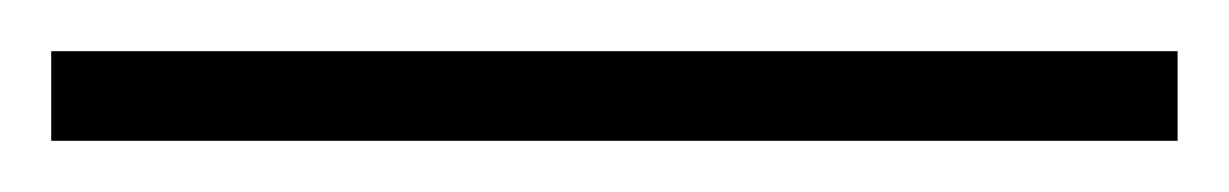

<svg xmlns="http://www.w3.org/2000/svg" viewBox="-20 -1 480 75"><path d="M0 54V19H440V54Z"/></svg>

Font: Manuale Light
Style: Regular
Weight: 300
Designer: Eduardo Tunni / Pablo Cosgaya
Foundry: Eduardo Tunni / Pablo Cosgaya
Version: Version 1.002